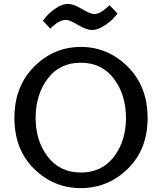

<svg xmlns="http://www.w3.org/2000/svg" viewBox="-20 -956 832 986"><path d="M636.5 -89.5Q535 10 395 10Q255 10 154.5 -89.5Q54 -189 54 -350.5Q54 -512 155 -613.5Q256 -715 395 -715Q534 -715 636 -613.5Q738 -512 738 -350.5Q738 -189 636.5 -89.5ZM163 -350.5Q163 -232 225.5 -151Q288 -70 395.5 -70Q503 -70 565 -151Q627 -232 627 -350.5Q627 -469 565 -551.5Q503 -634 394.5 -634Q286 -634 224.5 -551.5Q163 -469 163 -350.5ZM320 -854Q287 -854 250 -820L238 -809L201 -849Q199 -849 217 -870.5Q235 -892 267.5 -914Q300 -936 328.5 -936Q357 -936 400.5 -910Q444 -884 462 -884Q494 -884 530 -918L543 -929L583 -887Q585 -887 566 -865.5Q547 -844 514 -823Q481 -802 452.5 -802Q424 -802 380.5 -828Q337 -854 320 -854Z"/></svg>

Font: Belgrano
Style: Regular
Weight: 400
Version: Version 1.002